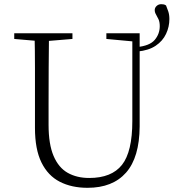

<svg xmlns="http://www.w3.org/2000/svg" viewBox="-20 -882 829 917"><path d="M212 -286Q212 -193 236 -137Q260 -81 303.5 -56.5Q347 -32 406 -32Q513 -32 562.5 -94.5Q612 -157 612 -304V-723H647V-278Q646 -130 582 -57.5Q518 15 398 15Q322 15 265.5 -14Q209 -43 178 -106Q147 -169 147 -271V-387Q147 -472 147 -556.5Q147 -641 145 -723H214Q213 -641 212.5 -557Q212 -473 212 -387ZM175 -685 48 -696V-723H326V-696L194 -685ZM629 -684H617L488 -696V-723H629ZM637 -636 633 -657Q695 -663 719 -691.5Q743 -720 743 -757Q743 -777 737 -790Q731 -803 725 -813Q719 -823 719 -834Q719 -845 728 -853.5Q737 -862 750 -862Q756 -862 761.5 -861Q767 -860 773 -856Q778 -844 783.5 -828Q789 -812 789 -791Q789 -754 773 -720Q757 -686 723.5 -663.5Q690 -641 637 -636Z"/></svg>

Font: Noto Serif KR
Style: Regular
Weight: 200
Designer: Ryoko NISHIZUKA 西塚涼子 (kana & ideographs); Frank Grießhammer (Latin, Greek & Cyrillic); Wenlong ZHANG 张文龙 (bopomofo); San
Foundry: Adobe
Version: Version 2.001;hotconv 1.1.0;makeotfexe 2.6.0